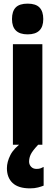

<svg xmlns="http://www.w3.org/2000/svg" viewBox="-20 -796 305 1056"><path d="M132 -776Q177 -776 197.5 -754.5Q218 -733 218 -691Q218 -607 132 -607Q46 -607 46 -691Q46 -734 66.5 -755Q87 -776 132 -776ZM213 -553V0H51V-553ZM140 93Q140 109 151 121Q162 133 181 133Q195 133 204 129.5Q213 126 220 122V225Q208 230 189 235Q170 240 145 240Q81 240 49.5 210.5Q18 181 18 129Q18 95 37 57Q56 19 107 -17L190 0Q159 33 149.5 52.5Q140 72 140 93Z"/></svg>

Font: Noto Sans Gurmukhi ExtraCondensed Black
Style: Regular
Weight: 900
Width: 2
Designer: Jelle Bosma - Monotype Design Team
Foundry: Monotype Imaging Inc.
Version: Version 2.004; ttfautohint (v1.8.4.7-5d5b)